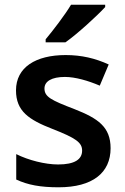

<svg xmlns="http://www.w3.org/2000/svg" viewBox="-20 -786 533 816"><path d="M427 -756V-766H282C255 -721 205 -656 174 -619V-606H258C308 -641 393 -719 427 -756ZM450 -156C450 -247 396 -283 297 -322C198 -360 169 -374 169 -410C169 -440 199 -459 256 -459C300 -459 355 -443 404 -422L442 -512C385 -538 327 -552 259 -552C132 -552 48 -500 48 -402C48 -313 103 -277 203 -238C303 -199 329 -180 329 -146C329 -109 298 -87 227 -87C172 -87 101 -105 49 -131V-23C98 0 152 10 229 10C374 10 450 -52 450 -156Z"/></svg>

Font: Noto Sans Khmer UI SemiBold
Style: Regular
Weight: 600
Designer: Danh Hong and the Monotype Design Team
Foundry: Monotype Imaging Inc.
Version: Version 2.002